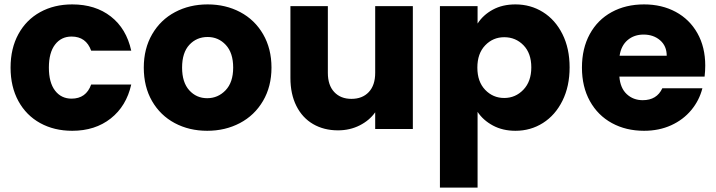

<svg xmlns="http://www.w3.org/2000/svg" viewBox="-20 -586 3251 872"><path d="M28 -279Q28 -366 63.5 -431Q99 -496 162.5 -531Q226 -566 308 -566Q413 -566 483.5 -511Q554 -456 576 -356H394Q371 -420 305 -420Q258 -420 230 -383.5Q202 -347 202 -279Q202 -211 230 -174.5Q258 -138 305 -138Q371 -138 394 -202H576Q554 -104 483 -48Q412 8 308 8Q226 8 162.5 -27Q99 -62 63.5 -127Q28 -192 28 -279Z M921 8Q839 8 773.5 -27Q708 -62 670.5 -127Q633 -192 633 -279Q633 -365 671 -430.5Q709 -496 775 -531Q841 -566 923 -566Q1005 -566 1071 -531Q1137 -496 1175 -430.5Q1213 -365 1213 -279Q1213 -193 1174.5 -127.5Q1136 -62 1069.5 -27Q1003 8 921 8ZM921 -140Q970 -140 1004.5 -176Q1039 -212 1039 -279Q1039 -346 1005.5 -382Q972 -418 923 -418Q873 -418 840 -382.5Q807 -347 807 -279Q807 -212 839.5 -176Q872 -140 921 -140Z M1855 -558V0H1684V-76Q1658 -39 1613.5 -16.5Q1569 6 1515 6Q1451 6 1402 -22.5Q1353 -51 1326 -105Q1299 -159 1299 -232V-558H1469V-255Q1469 -199 1498 -168Q1527 -137 1576 -137Q1626 -137 1655 -168Q1684 -199 1684 -255V-558Z M2149 -479Q2174 -518 2218 -542Q2262 -566 2321 -566Q2390 -566 2446 -531Q2502 -496 2534.5 -431Q2567 -366 2567 -280Q2567 -194 2534.5 -128.5Q2502 -63 2446 -27.5Q2390 8 2321 8Q2263 8 2218.5 -16Q2174 -40 2149 -78V266H1978V-558H2149ZM2393 -280Q2393 -344 2357.5 -380.5Q2322 -417 2270 -417Q2219 -417 2183.5 -380Q2148 -343 2148 -279Q2148 -215 2183.5 -178Q2219 -141 2270 -141Q2321 -141 2357 -178.5Q2393 -216 2393 -280Z M3183 -288Q3183 -264 3180 -238H2793Q2797 -186 2826.5 -158.5Q2856 -131 2899 -131Q2963 -131 2988 -185H3170Q3156 -130 3119.5 -86Q3083 -42 3028 -17Q2973 8 2905 8Q2823 8 2759 -27Q2695 -62 2659 -127Q2623 -192 2623 -279Q2623 -366 2658.5 -431Q2694 -496 2758 -531Q2822 -566 2905 -566Q2986 -566 3049 -532Q3112 -498 3147.5 -435Q3183 -372 3183 -288ZM3008 -333Q3008 -377 2978 -403Q2948 -429 2903 -429Q2860 -429 2830.5 -404Q2801 -379 2794 -333Z"/></svg>

Font: Fz Poppins
Style: Bold
Weight: 700
Designer: Ninad Kale (Devanagari), Jonny Pinhorn (Latin)
Foundry: Indian Type Foundry
Version: Vit hóa bi Vntype.Com & FontZin.Com